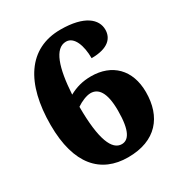

<svg xmlns="http://www.w3.org/2000/svg" viewBox="-173 -844 914 975"><g transform="rotate(-30 284.5 -357.0)"><path d="M297 10C461 10 540 -88 540 -232C540 -364 460 -441 338 -441C287 -441 247 -429 209 -408C218 -559 249 -657 316 -657C364 -657 387 -592 387 -519C486 -519 520 -561 520 -610C520 -670 464 -724 322 -724C133 -724 37 -572 37 -329C37 -97 138 10 297 10ZM302 -64C246 -64 210 -143 210 -336C234 -353 269 -368 293 -368C337 -368 370 -331 370 -222C370 -100 340 -64 302 -64Z"/></g></svg>

Font: Noto Serif Thai Black
Style: Regular
Weight: 900
Designer: Monotype Design Team
Foundry: Monotype Imaging Inc.
Version: Version 2.002